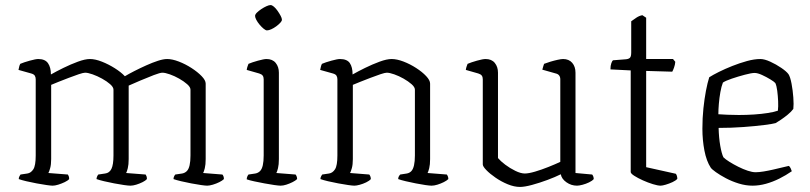

<svg xmlns="http://www.w3.org/2000/svg" viewBox="-20 -733 3196 758"><path d="M188 0Q181 0 163.5 -2.5Q146 -5 124.5 -9Q103 -13 84 -17.5Q65 -22 54 -26Q54 -32 57 -37.5Q60 -43 61 -44L88 -48Q102 -50 111.5 -64.5Q121 -79 121 -119V-420Q121 -428 117.5 -434Q114 -440 103 -443L53 -457Q55 -466 56 -470.5Q57 -475 60 -481Q74 -487 97.5 -493.5Q121 -500 131 -500Q158 -500 169.5 -483.5Q181 -467 181 -439Q202 -451 230.5 -465Q259 -479 287.5 -489.5Q316 -500 335 -500Q356 -500 382.5 -489.5Q409 -479 433.5 -463.5Q458 -448 473 -432Q488 -441 510.5 -452.5Q533 -464 557.5 -475Q582 -486 603.5 -493Q625 -500 640 -500Q660 -500 686 -490Q712 -480 736 -464.5Q760 -449 776 -432.5Q792 -416 792 -403V-105Q792 -83 788.5 -69Q785 -55 782 -50L858 -44Q860 -42 862 -37.5Q864 -33 864 -26Q858 -20 846 -14Q834 -8 820.5 -4Q807 0 798 0Q791 0 773.5 -2.5Q756 -5 735 -9Q714 -13 695 -17.5Q676 -22 665 -26Q665 -32 667.5 -37Q670 -42 672 -44L699 -48Q710 -50 717.5 -57.5Q725 -65 728.5 -80.5Q732 -96 732 -119V-379Q732 -389 719 -400.5Q706 -412 687.5 -422.5Q669 -433 650.5 -439.5Q632 -446 621 -446Q612 -446 587 -436.5Q562 -427 534 -415Q506 -403 488 -395V-105Q488 -83 484.5 -69Q481 -55 478 -50L555 -44Q557 -41 558.5 -37Q560 -33 560 -26Q555 -20 543 -14Q531 -8 518 -4Q505 0 495 0Q487 0 469.5 -2.5Q452 -5 431 -9Q410 -13 391 -17.5Q372 -22 361 -26Q361 -31 363.5 -36.5Q366 -42 368 -44L395 -48Q412 -50 420 -66.5Q428 -83 428 -119V-379Q428 -389 415 -400.5Q402 -412 383 -422.5Q364 -433 345.5 -439.5Q327 -446 316 -446Q309 -446 291 -440Q273 -434 251 -425.5Q229 -417 210 -409.5Q191 -402 182 -398V-105Q182 -83 178 -69Q174 -55 171 -50L248 -44Q250 -41 251.5 -37Q253 -33 253 -26Q248 -20 235.5 -14Q223 -8 210 -4Q197 0 188 0Z M1088 0Q1081 0 1063 -2.5Q1045 -5 1024 -9Q1003 -13 984 -17Q965 -21 954 -25Q954 -31 956.5 -36.5Q959 -42 961 -44L988 -48Q999 -50 1006.5 -57.5Q1014 -65 1017.5 -80.5Q1021 -96 1021 -119V-420Q1021 -429 1017 -434.5Q1013 -440 1003 -443L954 -457Q955 -465 957.5 -471.5Q960 -478 961 -481Q975 -487 998.5 -493.5Q1022 -500 1032 -500Q1056 -500 1068.5 -484.5Q1081 -469 1081 -446V-105Q1081 -83 1077.5 -69Q1074 -55 1071 -50L1147 -44Q1150 -40 1151.5 -35.5Q1153 -31 1153 -26Q1147 -20 1135 -14Q1123 -8 1110.5 -4Q1098 0 1088 0ZM1034 -613Q1029 -613 1021 -619.5Q1013 -626 1005 -635.5Q997 -645 992 -654.5Q987 -664 987 -670Q987 -676 994 -683Q1001 -690 1011.5 -697Q1022 -704 1032 -708.5Q1042 -713 1048 -713Q1054 -713 1061.5 -706.5Q1069 -700 1076 -690Q1083 -680 1088 -670.5Q1093 -661 1093 -655Q1093 -650 1086.5 -643Q1080 -636 1070.5 -629Q1061 -622 1051 -617.5Q1041 -613 1034 -613Z M1379 0Q1372 0 1354.5 -2.5Q1337 -5 1315.5 -9Q1294 -13 1275 -17.5Q1256 -22 1245 -26Q1245 -32 1248 -37.5Q1251 -43 1252 -44L1279 -48Q1293 -50 1302.5 -64.5Q1312 -79 1312 -119V-420Q1312 -428 1308.5 -434Q1305 -440 1294 -443L1244 -457Q1246 -466 1247 -470.5Q1248 -475 1251 -481Q1265 -487 1288.5 -493.5Q1312 -500 1322 -500Q1350 -500 1361 -484Q1372 -468 1372 -439Q1393 -451 1421.5 -465Q1450 -479 1478.5 -489.5Q1507 -500 1526 -500Q1547 -500 1573 -490Q1599 -480 1623 -464.5Q1647 -449 1662.5 -432.5Q1678 -416 1678 -403V-105Q1678 -83 1674.5 -69Q1671 -55 1668 -50L1744 -44Q1747 -40 1748.5 -35.5Q1750 -31 1750 -26Q1744 -20 1732 -14Q1720 -8 1707 -4Q1694 0 1684 0Q1676 0 1659 -2.5Q1642 -5 1621.5 -9Q1601 -13 1582 -17.5Q1563 -22 1552 -26Q1552 -32 1554.5 -36.5Q1557 -41 1560 -44L1586 -48Q1597 -50 1604 -57.5Q1611 -65 1614.5 -80.5Q1618 -96 1618 -119V-379Q1618 -389 1605 -400.5Q1592 -412 1573.5 -422.5Q1555 -433 1536.5 -439.5Q1518 -446 1507 -446Q1500 -446 1482 -440Q1464 -434 1442 -425.5Q1420 -417 1401 -409.5Q1382 -402 1373 -398V-105Q1373 -83 1369 -69Q1365 -55 1362 -50L1438 -44Q1441 -40 1442.5 -35.5Q1444 -31 1444 -26Q1438 -19 1425.5 -13Q1413 -7 1400 -3.5Q1387 0 1379 0Z M2033 5Q2010 5 1984.5 -5.5Q1959 -16 1936.5 -31.5Q1914 -47 1900 -61.5Q1886 -76 1886 -84V-420Q1886 -429 1882 -434.5Q1878 -440 1868 -443L1819 -457Q1820 -465 1822.5 -471.5Q1825 -478 1826 -481Q1840 -487 1863 -493.5Q1886 -500 1897 -500Q1921 -500 1933.5 -484.5Q1946 -469 1946 -446V-109Q1956 -97 1974.5 -83Q1993 -69 2014.5 -58.5Q2036 -48 2052 -48Q2067 -48 2092.5 -55.5Q2118 -63 2145.5 -74Q2173 -85 2192 -94V-420Q2192 -429 2187.5 -435Q2183 -441 2174 -443L2121 -458Q2123 -466 2125 -472Q2127 -478 2128 -481Q2138 -485 2153 -489.5Q2168 -494 2182 -497Q2196 -500 2203 -500Q2226 -500 2239 -485Q2252 -470 2252 -446V-50L2318 -44Q2321 -40 2322.5 -35.5Q2324 -31 2324 -26Q2318 -19 2305.5 -13Q2293 -7 2279.5 -3.5Q2266 0 2258 0Q2235 0 2216 -13.5Q2197 -27 2194 -45Q2172 -34 2141 -22.5Q2110 -11 2080.5 -3Q2051 5 2033 5Z M2588 0Q2577 0 2557.5 -6Q2538 -12 2518 -21Q2498 -30 2484 -39Q2470 -48 2470 -54V-455L2390 -459Q2390 -474 2393.5 -483.5Q2397 -493 2400 -495L2451 -499Q2462 -500 2467 -505Q2472 -510 2472 -526V-649Q2480 -655 2492 -663Q2504 -671 2516 -673L2531 -663V-500H2637L2646 -489Q2645 -477 2641 -466Q2637 -455 2634 -450L2531 -453V-73L2648 -47Q2650 -45 2652 -39.5Q2654 -34 2654 -27Q2648 -20 2635 -14Q2622 -8 2608.5 -4Q2595 0 2588 0Z M2951 0Q2924 0 2896.5 -8.5Q2869 -17 2845.5 -29.5Q2822 -42 2806 -53.5Q2790 -65 2786 -71Q2769 -97 2761 -138.5Q2753 -180 2753 -225Q2753 -267 2757 -305Q2761 -343 2767 -374.5Q2773 -406 2780 -428Q2794 -437 2818 -449Q2842 -461 2871 -472.5Q2900 -484 2929 -492Q2958 -500 2982 -500Q2998 -500 3021 -489.5Q3044 -479 3064.5 -465Q3085 -451 3093 -440Q3100 -429 3105 -402.5Q3110 -376 3112 -348Q3114 -320 3112 -303Q3104 -292 3090 -280.5Q3076 -269 3062.5 -260Q3049 -251 3042 -247Q3032 -244 2997.5 -239.5Q2963 -235 2915 -231.5Q2867 -228 2817 -228Q2818 -189 2823.5 -157.5Q2829 -126 2836 -112Q2844 -104 2860 -94Q2876 -84 2895 -74.5Q2914 -65 2932 -59Q2950 -53 2963 -53Q2976 -53 2994.5 -56Q3013 -59 3032.5 -63.5Q3052 -68 3068.5 -72Q3085 -76 3094 -78Q3098 -76 3101.5 -68.5Q3105 -61 3106 -57Q3083 -41 3057 -28Q3031 -15 3004 -7.5Q2977 0 2951 0ZM2897 -279Q2927 -279 2957 -281Q2987 -283 3012 -287Q3037 -291 3051 -296Q3053 -312 3052 -333.5Q3051 -355 3048.5 -374.5Q3046 -394 3041 -405Q3037 -410 3021.5 -419.5Q3006 -429 2988.5 -437Q2971 -445 2959 -445Q2947 -445 2920.5 -438Q2894 -431 2869 -422.5Q2844 -414 2834 -407Q2828 -392 2824 -369.5Q2820 -347 2818 -323.5Q2816 -300 2816 -282Q2830 -281 2851.5 -280Q2873 -279 2897 -279Z"/></svg>

Font: Texturina Medium 12pt Thin
Style: Regular
Weight: 250
Version: Version 1.002